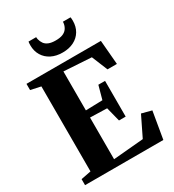

<svg xmlns="http://www.w3.org/2000/svg" viewBox="-226 -1094 1103 1219"><g transform="rotate(-30 325.5 -484.5)"><path d="M106 -58.5V-681.5L32 -697.5V-743H577.5L592.5 -565.5H523.5L476 -681.5L274.5 -694V-408.5L397.5 -412L424.5 -510H473.5V-248H424.5L398 -352.5L274.5 -356V-50.5L496 -70L567.5 -216.5L640 -197.5L606.5 0H32.5V-44ZM331.5 -800Q284.5 -800 249.5 -817.8Q214.5 -835.5 195 -867.8Q175.5 -900 175.5 -942.5Q175.5 -951 176 -957Q176.5 -963 177.5 -969H233.5Q233.5 -966 234 -961.5Q234.5 -957 235.5 -952.5Q240 -934 250.5 -919.2Q261 -904.5 280.8 -896.5Q300.5 -888.5 331.5 -888.5Q363 -888.5 382.8 -896.5Q402.5 -904.5 413.2 -919Q424 -933.5 428 -952.5Q429 -957 429.2 -961.5Q429.5 -966 429.5 -969H485.5Q486.5 -963 487 -957Q487.5 -951 487.5 -943Q487.5 -900 468.2 -867.8Q449 -835.5 414 -817.8Q379 -800 331.5 -800Z"/></g></svg>

Font: Merriweather 72pt ExtraBold
Style: Regular
Weight: 800
Version: Version 2.100